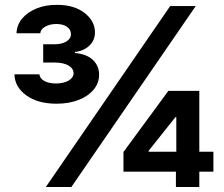

<svg xmlns="http://www.w3.org/2000/svg" viewBox="-20 -752 902 772"><path d="M207.6 -335Q131.8 -335 85.5 -368.7Q39.3 -402.4 38.1 -453.1H138.5Q139.9 -436.3 158.6 -426.3Q177.3 -416.2 204.7 -416.4Q235.1 -416.2 255.3 -427.7Q275.5 -439.3 275.8 -457.6Q275.5 -476.5 255.9 -488.3Q236.3 -500.1 200.2 -500.6H153.7V-574H200.2Q228.9 -574.2 247.2 -585.4Q265.4 -596.5 265.2 -615Q265.4 -632.6 249.7 -644Q234 -655.5 206.4 -655.5Q181.2 -655.5 162.2 -645.1Q143.3 -634.7 142 -618.2H46.3Q47.7 -652 69.3 -677.7Q90.9 -703.4 127.4 -718.2Q164 -732.9 208.8 -732.4Q277.4 -732.9 319.6 -700.3Q361.7 -667.8 361.9 -621.5Q361.7 -589.9 339.6 -568.7Q317.5 -547.5 281.2 -543V-538.9Q329 -534.6 353.8 -510.8Q378.5 -487.1 378.5 -451.6Q378.5 -417.7 356.2 -391.2Q333.9 -364.7 295.3 -349.9Q256.7 -335 207.6 -335ZM164.2 0 664.2 -727.5H766.9L266.9 0ZM476.4 -61.7V-140.8L657 -386.7H724.2V-281.1H685.4L577.5 -145.5V-141.8H838.1V-61.7ZM687.3 0V-85.5L688.9 -120.9V-386.7H781.4V0Z"/></svg>

Font: Inter
Style: Regular
Weight: 400
Designer: Rasmus Andersson
Foundry: rsms
Version: Version 4.000;git-8c9346024